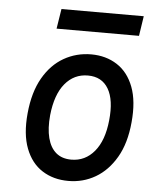

<svg xmlns="http://www.w3.org/2000/svg" viewBox="-50 -705 600 760"><g transform="rotate(5 250.0 -325.0)"><path d="M249.5 12.5Q190 12.5 145.8 -15.8Q101.5 -44 79.8 -100.5Q58 -157 66 -240.5Q74 -325 106.5 -381.5Q139 -438 188.5 -466.2Q238 -494.5 297 -494.5Q355.5 -494.5 399.8 -466Q444 -437.5 465.5 -381Q487 -324.5 479 -240.5Q471.5 -157 438.8 -100.8Q406 -44.5 357 -16Q308 12.5 249.5 12.5ZM254 -72.5Q309 -72.5 345.5 -116.2Q382 -160 390 -240.5Q398.5 -322 372.5 -366Q346.5 -410 291 -410Q236 -410 200 -366.5Q164 -323 155.5 -240.5Q150.5 -187.5 160.2 -149.8Q170 -112 193.5 -92.2Q217 -72.5 254 -72.5ZM163.5 -663H490.5L478.5 -584H151Z"/></g></svg>

Font: Karla Medium
Style: Italic
Weight: 500
Italic angle: -8°
Designer: Jonathan Pinhorn
Version: Version 2.001